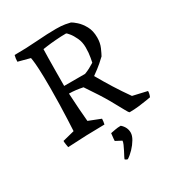

<svg xmlns="http://www.w3.org/2000/svg" viewBox="-210 -783 1078 1169"><g transform="rotate(-30 329.5 -199.0)"><path d="M496 12Q489 7 475 -20Q461 -47 428 -105Q395 -163 329 -260Q305 -265 281 -268Q257 -271 233 -271Q236 -216 239.5 -163.5Q243 -111 247 -71L331 -38Q331 -28 329.5 -19Q328 -10 326 0Q197 1 66 9Q64 -3 62 -14.5Q60 -26 60 -38L143 -59Q145 -93 147 -141Q149 -189 150.5 -244.5Q152 -300 152 -356Q152 -442 149.5 -489Q147 -536 144 -555Q141 -574 141 -574L58 -596Q58 -618 64 -640Q146 -640 224 -646Q302 -652 361 -652Q399 -652 424.5 -647.5Q450 -643 460 -640Q472 -634 494 -614.5Q516 -595 534.5 -562Q553 -529 553 -481Q553 -443 539.5 -412.5Q526 -382 518 -368Q508 -358 484 -337Q460 -316 419 -287Q452 -229 485.5 -175.5Q519 -122 558 -67L658 -44Q658 -25 649 -5Q644 -4 620.5 0Q597 4 563.5 8Q530 12 496 12ZM231 -326H378Q397 -333 415 -342.5Q433 -352 450 -363Q450 -363 456 -393.5Q462 -424 462 -464Q462 -501 448 -531Q434 -561 419 -579Q404 -597 401 -597Q364 -597 329 -594Q289 -591 261.5 -587Q234 -583 234 -583Q233 -564 232.5 -520.5Q232 -477 231.5 -425Q231 -373 231 -326ZM344 254Q339 254 332.5 250Q326 246 326 244Q326 242 333 229Q340 216 349 198.5Q358 181 365 165Q372 149 372 140L330 118Q330 114 331 102.5Q332 91 333.5 79.5Q335 68 335 66Q346 64 366 60Q386 56 408 56Q440 84 440 122Q440 143 425 168.5Q410 194 388 217Q366 240 344 254Z"/></g></svg>

Font: Labrada
Style: Regular
Weight: 400
Designer: Mercedes Jáuregui
Foundry: Omnibus-Type Team
Version: Version 1.000; ttfautohint (v1.8.4.7-5d5b)